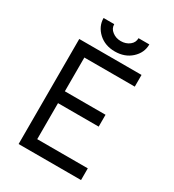

<svg xmlns="http://www.w3.org/2000/svg" viewBox="-206 -991 1004 1108"><g transform="rotate(30 295.5 -437.5)"><path d="M93 0H509V-78H172V-318H443V-397H172V-622H508V-700H93ZM154 -875Q154 -820 198 -779Q241 -740 306 -740Q372 -740 415 -779Q459 -819 459 -875H387Q387 -846 364 -828Q340 -809 306 -809Q273 -809 249 -828Q225 -846 225 -875Z"/></g></svg>

Font: Unageo
Style: Regular
Weight: 400
Designer: Richard Sepsi
Foundry: Richard Sepsi
Version: Version 2.000